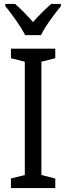

<svg xmlns="http://www.w3.org/2000/svg" viewBox="-20 -963 340 983"><path d="M109 -783H190C211 -829 260 -892 292 -932V-943H242C208 -912 184 -889 149 -850C118 -885 85 -920 57 -943H7V-932C43 -888 86 -828 109 -783ZM263 0V-49L192 -67V-647L263 -665V-714H36V-665L107 -647V-67L36 -49V0Z"/></svg>

Font: Noto Sans Condensed
Style: Regular
Weight: 400
Width: 3
Designer: Monotype Design Team
Foundry: Monotype Imaging Inc.
Version: Version 2.013